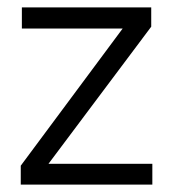

<svg xmlns="http://www.w3.org/2000/svg" viewBox="-20 -498 468 518"><path d="M36 0V-51L328 -444L341 -421H39V-478H388V-426L95 -35L84 -56H391V0Z"/></svg>

Font: SUSE Thin Light
Style: Regular
Weight: 300
Version: Version 1.000